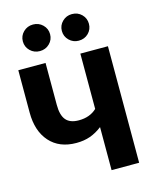

<svg xmlns="http://www.w3.org/2000/svg" viewBox="-134 -1014 886 1103"><g transform="rotate(-15 309.5 -462.5)"><path d="M554 -693V0H390V-256Q355 -229 318.5 -216Q282 -203 236 -203Q135 -203 78 -267Q21 -331 21 -441V-693H183V-443Q183 -382 207 -353.5Q231 -325 283 -325Q349 -325 390 -364V-693ZM251 -846Q251 -813 227.5 -790Q204 -767 170 -767Q136 -767 112.5 -790Q89 -813 89 -846Q89 -879 112.5 -902Q136 -925 170 -925Q204 -925 227.5 -902Q251 -879 251 -846ZM482 -846Q482 -813 459 -790Q436 -767 401 -767Q368 -767 344.5 -790Q321 -813 321 -846Q321 -879 344.5 -902Q368 -925 401 -925Q436 -925 459 -902Q482 -879 482 -846Z"/></g></svg>

Font: FiraGOUPP
Style: Bold
Weight: 700
Designer: bBox Type
Foundry: bBox Type GmbH
Version: Version 1.001